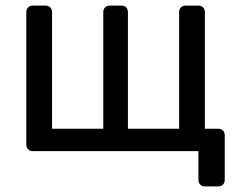

<svg xmlns="http://www.w3.org/2000/svg" viewBox="-20 -540 853 686"><path d="M712 126Q702 126 695.5 119.5Q689 113 689 103V0H97Q87 0 80.5 -6.5Q74 -13 74 -23V-497Q74 -507 80.5 -513.5Q87 -520 97 -520H143Q153 -520 159.5 -513.5Q166 -507 166 -497V-80H349V-497Q349 -507 355.5 -513.5Q362 -520 372 -520H414Q425 -520 431 -513.5Q437 -507 437 -497V-80H620V-497Q620 -507 626.5 -513.5Q633 -520 643 -520H689Q699 -520 705.5 -513.5Q712 -507 712 -497V-80H760Q770 -80 776.5 -73.5Q783 -67 783 -57V103Q783 113 776.5 119.5Q770 126 760 126Z"/></svg>

Font: RubikRegular
Style: Regular
Weight: 400
Designer: Hubert and Fischer
Foundry: Hubert and Fischer
Version: Version 2.300;gftools[0.9.30]